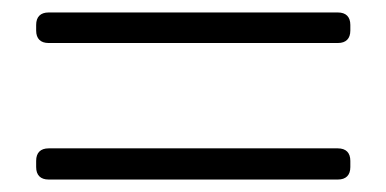

<svg xmlns="http://www.w3.org/2000/svg" viewBox="-20 -513 619 308"><path d="M58 -225H522C535 -225 542 -232 542 -245V-255C542 -268 535 -275 522 -275H58C45 -275 38 -268 38 -255V-245C38 -232 45 -225 58 -225ZM58 -444H522C535 -444 542 -451 542 -464V-473C542 -486 535 -493 522 -493H58C45 -493 38 -486 38 -473V-464C38 -451 45 -444 58 -444Z"/></svg>

Font: 寒蝉锦书宋
Style: Regular
Weight: 400
Designer: 寒蝉锦书宋{Warren} 思源宋体{Ryoko NISHIZUKA 西塚涼子 (kana & ideographs); Frank Grießhammer (Latin, Greek & Cyrillic); Wenlong ZHANG 
Foundry: Adobe & ChillType
Version: Version 2.000;Glyphs 3.1.1 (3135)